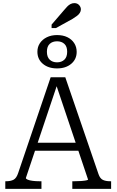

<svg xmlns="http://www.w3.org/2000/svg" viewBox="-20 -1212 751 1232"><path d="M197 -296H491L500 -245H186ZM334 -687 348 -672 146 -70Q146 -64 158 -59Q170 -54 190 -51.5Q210 -49 233 -49H246V0H14V-49H19Q49 -49 67.5 -59Q86 -69 97 -103L305 -716H399L612 -95Q622 -66 640.5 -57.5Q659 -49 687 -49H693V0H444V-49H457Q481 -49 501 -50.5Q521 -52 533 -54.5Q545 -57 545 -60ZM281 -880Q281 -846 299 -829Q317 -812 346 -812Q375 -812 393 -829Q411 -846 411 -880Q411 -914 393 -930.5Q375 -947 346 -947Q317 -947 299 -930.5Q281 -914 281 -880ZM472 -879Q472 -832 437 -802.5Q402 -773 346 -773Q290 -773 255 -802.5Q220 -832 220 -880Q220 -911 236 -935Q252 -959 280.5 -973Q309 -987 346 -987Q384 -987 412 -973.5Q440 -960 456 -935.5Q472 -911 472 -879ZM391 -1147 311 -1054V-1032H339L444 -1090Q460 -1100 472.5 -1109Q485 -1118 492 -1129Q499 -1140 499 -1152Q499 -1167 487.5 -1179.5Q476 -1192 457 -1192Q444 -1192 432.5 -1186Q421 -1180 411.5 -1170Q402 -1160 391 -1147Z"/></svg>

Font: Roboto Serif Light
Style: Regular
Weight: 300
Designer: Greg Gazdowicz
Foundry: Commercial Type
Version: Version 1.008